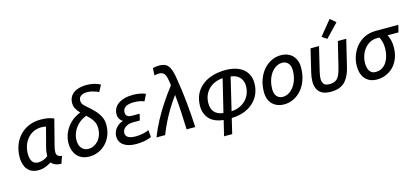

<svg xmlns="http://www.w3.org/2000/svg" viewBox="-73 -1383 4700 2166"><g transform="rotate(-15 2277.5 -300.5)"><path d="M212 13Q152 13 114.5 -13Q77 -39 59.5 -83.5Q42 -128 42 -183Q42 -249 62.5 -311Q83 -373 125.5 -423Q168 -473 232.5 -503Q297 -533 383 -533Q408 -533 435 -530Q462 -527 487.5 -520.5Q513 -514 533 -504L458 -212Q452 -191 448.5 -171.5Q445 -152 445 -135Q445 -108 459 -94Q473 -80 508 -75L478 10Q435 8 407.5 -4Q380 -16 364 -37Q330 -15 292 -1Q254 13 212 13ZM235 -73Q260 -73 289 -82.5Q318 -92 346 -115Q346 -138 349.5 -165Q353 -192 361 -220L419 -441Q413 -443 396 -445Q379 -447 365 -447Q314 -447 272.5 -427Q231 -407 201.5 -372Q172 -337 156.5 -291.5Q141 -246 141 -194Q141 -166 148.5 -138Q156 -110 176 -91.5Q196 -73 235 -73Z M807 13Q748 13 704.5 -12.5Q661 -38 638 -85Q615 -132 615 -194Q615 -251 638.5 -308.5Q662 -366 710 -415.5Q758 -465 833 -494Q806 -522 789 -552.5Q772 -583 772 -619Q772 -668 796.5 -703Q821 -738 868 -757Q915 -776 984 -776Q1033 -776 1073.5 -764.5Q1114 -753 1141 -738L1099 -660Q1090 -667 1069 -675Q1048 -683 1021 -689.5Q994 -696 966 -696Q920 -696 893.5 -677Q867 -658 867 -625Q867 -607 872 -594Q877 -581 888.5 -568.5Q900 -556 920 -539Q972 -496 1008 -456Q1044 -416 1063 -374.5Q1082 -333 1082 -286Q1082 -217 1059.5 -162Q1037 -107 998.5 -67.5Q960 -28 910.5 -7.5Q861 13 807 13ZM819 -74Q851 -74 880.5 -88Q910 -102 933 -127.5Q956 -153 969.5 -190Q983 -227 983 -274Q983 -324 957 -364Q931 -404 889 -441Q828 -418 788.5 -378.5Q749 -339 730 -293Q711 -247 711 -204Q711 -143 740 -108.5Q769 -74 819 -74Z M1354 13Q1290 13 1245.5 -4.5Q1201 -22 1178 -53Q1155 -84 1155 -127Q1155 -159 1169 -189.5Q1183 -220 1210.5 -243.5Q1238 -267 1275 -278Q1251 -290 1237 -314.5Q1223 -339 1223 -369Q1223 -404 1238.5 -434.5Q1254 -465 1284.5 -487Q1315 -509 1358.5 -521Q1402 -533 1458 -533Q1499 -533 1537 -526Q1575 -519 1604 -506L1566 -428Q1544 -438 1512 -444Q1480 -450 1447 -450Q1412 -450 1382.5 -442.5Q1353 -435 1334.5 -416Q1316 -397 1316 -364Q1316 -337 1332.5 -322.5Q1349 -308 1391 -308H1477L1459 -233H1383Q1340 -233 1311 -219.5Q1282 -206 1267.5 -185.5Q1253 -165 1253 -141Q1253 -107 1282 -89.5Q1311 -72 1366 -72Q1397 -72 1428.5 -76.5Q1460 -81 1485.5 -88.5Q1511 -96 1524 -104L1532 -21Q1510 -10 1481 -2.5Q1452 5 1419 9Q1386 13 1354 13Z M1591 0Q1628 -95 1677 -186Q1726 -277 1783.5 -363Q1841 -449 1901 -527Q1894 -588 1884 -623.5Q1874 -659 1855.5 -674Q1837 -689 1802 -689Q1790 -689 1776 -687Q1762 -685 1750 -681L1755 -766Q1772 -771 1790.5 -773.5Q1809 -776 1827 -776Q1862 -776 1887.5 -767.5Q1913 -759 1931.5 -737.5Q1950 -716 1963 -676.5Q1976 -637 1985 -576Q1996 -512 2005.5 -439Q2015 -366 2022.5 -290.5Q2030 -215 2035.5 -141Q2041 -67 2044 0H1943Q1941 -43 1939 -90.5Q1937 -138 1935 -189.5Q1933 -241 1928.5 -296Q1924 -351 1918 -409Q1868 -341 1827 -273.5Q1786 -206 1752.5 -137.5Q1719 -69 1692 0Z M2331 185 2374 6Q2263 -6 2210 -65.5Q2157 -125 2157 -214Q2157 -289 2184.5 -348Q2212 -407 2263 -448.5Q2314 -490 2384 -511.5Q2454 -533 2538 -533Q2601 -533 2652 -518.5Q2703 -504 2740 -475Q2777 -446 2797 -403.5Q2817 -361 2817 -306Q2817 -242 2794.5 -186.5Q2772 -131 2727.5 -88Q2683 -45 2618 -19.5Q2553 6 2468 8L2426 185ZM2392 -70 2485 -453Q2438 -450 2396.5 -433Q2355 -416 2323.5 -386Q2292 -356 2274 -314Q2256 -272 2256 -218Q2256 -154 2290.5 -116Q2325 -78 2392 -70ZM2486 -66Q2541 -69 2583.5 -88.5Q2626 -108 2656 -140Q2686 -172 2701.5 -213Q2717 -254 2717 -301Q2717 -359 2682 -399.5Q2647 -440 2577 -448Z M3081 13Q3026 13 2983.5 -10Q2941 -33 2917.5 -76Q2894 -119 2894 -179Q2894 -259 2917.5 -324Q2941 -389 2981 -435.5Q3021 -482 3073.5 -507.5Q3126 -533 3184 -533Q3240 -533 3282 -510Q3324 -487 3347.5 -444.5Q3371 -402 3371 -342Q3371 -262 3348 -196.5Q3325 -131 3285 -84.5Q3245 -38 3192.5 -12.5Q3140 13 3081 13ZM3089 -73Q3117 -73 3143.5 -85Q3170 -97 3193.5 -119.5Q3217 -142 3234.5 -174Q3252 -206 3262.5 -246Q3273 -286 3273 -333Q3273 -388 3246.5 -417.5Q3220 -447 3176 -447Q3148 -447 3121.5 -435Q3095 -423 3071.5 -400.5Q3048 -378 3030.5 -346Q3013 -314 3003 -274Q2993 -234 2993 -187Q2993 -132 3019 -102.5Q3045 -73 3089 -73Z M3624 12Q3562 12 3524 -9.5Q3486 -31 3469.5 -68Q3453 -105 3453 -153Q3453 -176 3456.5 -201.5Q3460 -227 3466 -253L3530 -521H3629L3566 -259Q3560 -233 3555 -207Q3550 -181 3550 -158Q3550 -123 3567.5 -99Q3585 -75 3633 -75Q3676 -75 3703.5 -91Q3731 -107 3748.5 -142Q3766 -177 3779 -234L3849 -521H3947L3875 -222Q3865 -176 3848 -134Q3831 -92 3804 -59Q3777 -26 3734 -7Q3691 12 3624 12ZM3741 -575 3683 -614 3824 -786 3889 -730Z M4167 13Q4107 13 4065.5 -12.5Q4024 -38 4003 -83.5Q3982 -129 3982 -193Q3982 -249 4001.5 -307Q4021 -365 4060 -413.5Q4099 -462 4157.5 -491.5Q4216 -521 4294 -521H4555L4535 -438H4408Q4425 -404 4433 -369Q4441 -334 4441 -296Q4441 -220 4418 -162Q4395 -104 4356 -65.5Q4317 -27 4268 -7Q4219 13 4167 13ZM4173 -73Q4216 -73 4248 -92.5Q4280 -112 4301 -145Q4322 -178 4332.5 -220Q4343 -262 4343 -307Q4343 -344 4335 -377Q4327 -410 4311 -438H4287Q4236 -438 4197 -416Q4158 -394 4132 -358.5Q4106 -323 4093 -282Q4080 -241 4080 -201Q4080 -166 4089 -137Q4098 -108 4118.5 -90.5Q4139 -73 4173 -73Z"/></g></svg>

Font: Ubuntu Sans Medium
Style: Italic
Weight: 500
Italic angle: -13.5°
Designer: Dalton Maag Ltd
Foundry: Dalton Maag Ltd
Version: Version 1.006